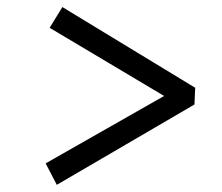

<svg xmlns="http://www.w3.org/2000/svg" viewBox="-20 -555 622 538"><path d="M154.8 -535.2 119.1 -477.1 439.9 -286.1 107.9 -97.2 139.2 -37.1 524.9 -262.2 526.9 -309.1Z"/></svg>

Font: Literata Book Medium
Style: Italic
Weight: 500
Italic angle: -3°
Designer: Latin by Veronika Burian and Jose Scaglione. Greek by Irene Vlachou. Cyrillic by Vera Evstafieva
Foundry: TypeTogether
Version: Version 1.003;PS 001.003;hotconv 1.0.88;makeotf.lib2.5.64775